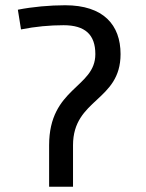

<svg xmlns="http://www.w3.org/2000/svg" viewBox="-20 -711 554 731"><path d="M48 -674 60 -599C115 -610 170 -615 222 -615C304 -615 343 -579 343 -505C343 -376 167 -378 167 -158V0H258V-158C258 -336 439 -325 439 -505C439 -616 374 -691 228 -691C170 -691 103 -685 48 -674Z"/></svg>

Font: FiraGO Unicode
Style: Regular
Weight: 400
Designer: bBox Type
Foundry: bBox Type GmbH
Version: Version 1.001;PS 001.001;hotconv 1.0.88;makeotf.lib2.5.64775